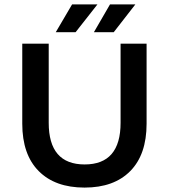

<svg xmlns="http://www.w3.org/2000/svg" viewBox="-20 -842 765 871"><path d="M81 -281V-644H201V-285Q201 -96 364 -96Q527 -96 527 -285V-644H645V-281Q645 -141 571 -66Q497 9 363.5 9Q230 9 155.5 -66Q81 -141 81 -281ZM307 -822H422L323 -696H233ZM479 -822H594L496 -696H406Z"/></svg>

Font: Montserrat Ace
Style: Bold
Weight: 600
Designer: Julieta Ulanovsky
Foundry: Julieta Ulanovsky
Version: Version 1